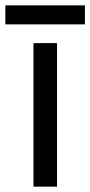

<svg xmlns="http://www.w3.org/2000/svg" viewBox="-40 -697 337 717"><path d="M277 -677H-20V-606H277ZM173 0V-536H85V0Z"/></svg>

Font: Noto Sans Gurmukhi UI
Style: Regular
Weight: 400
Designer: Jelle Bosma - Monotype Design Team
Foundry: Monotype Imaging Inc.
Version: Version 2.004